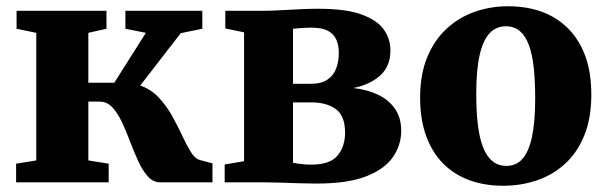

<svg xmlns="http://www.w3.org/2000/svg" viewBox="-20 -583 1936 614"><path d="M31.5 0V-59.5L96 -70V-478L33 -491V-548.5H320.5V-491L262.5 -478V-318.5H345.5L446.5 -478L381 -491V-548.5H627V-491L558 -477L428.5 -309.5Q463 -297.5 487.5 -271.2Q512 -245 530 -213Q548 -181 562.2 -150.2Q576.5 -119.5 589.8 -97.8Q603 -76 618.5 -71.5L659.5 -60.5V0H492Q469.5 0 452.8 -18.8Q436 -37.5 422.5 -66.8Q409 -96 396.5 -129Q384 -162 370.5 -191.2Q357 -220.5 339.8 -239.2Q322.5 -258 299.5 -258H262.5V-70L327.5 -59.5V0Z M992.5 4Q965 4 934.2 3Q903.5 2 874.8 1Q846 0 823.5 0H698.5V-57L760.5 -67.5V-479.5L700.5 -492V-548.5H826.5Q845.5 -548.5 875.8 -550.2Q906 -552 938.8 -553.5Q971.5 -555 997 -555Q1086.5 -555 1136.8 -536.5Q1187 -518 1207.8 -488Q1228.5 -458 1228.5 -422Q1228.5 -370.5 1195.5 -341.2Q1162.5 -312 1110 -301.5Q1154.5 -296.5 1189 -280Q1223.5 -263.5 1243.2 -235Q1263 -206.5 1263 -164.5Q1263 -119.5 1236.8 -81Q1210.5 -42.5 1151.5 -19.2Q1092.5 4 992.5 4ZM975 -56.5Q1035 -56.5 1059.2 -85.2Q1083.5 -114 1083.5 -158.5Q1083.5 -213 1053.8 -234.2Q1024 -255.5 977 -255.5H917V-62.5Q923 -61 932 -59.8Q941 -58.5 952.2 -57.5Q963.5 -56.5 975 -56.5ZM917 -315H974Q1007.5 -315 1027.2 -328.5Q1047 -342 1055.2 -364.5Q1063.5 -387 1063.5 -414Q1063.5 -438.5 1055.2 -456.8Q1047 -475 1028.2 -484.8Q1009.5 -494.5 977 -494.5Q960.5 -494.5 945.5 -493.5Q930.5 -492.5 917 -491Z M1323.5 -270.5Q1323.5 -345 1346.2 -400Q1369 -455 1408.2 -491.2Q1447.5 -527.5 1498 -545.2Q1548.5 -563 1604.5 -563Q1687 -563 1746.5 -530Q1806 -497 1838.5 -434.2Q1871 -371.5 1871 -281Q1871 -204.5 1848.2 -149.2Q1825.5 -94 1786.2 -58.5Q1747 -23 1696.2 -6Q1645.5 11 1589.5 11Q1528 11 1479 -7.5Q1430 -26 1395.2 -62Q1360.5 -98 1342 -150.5Q1323.5 -203 1323.5 -270.5ZM1599.5 -52.5Q1631 -52.5 1651 -75.2Q1671 -98 1681.2 -145.5Q1691.5 -193 1691.5 -268Q1691.5 -324.5 1686.8 -367.5Q1682 -410.5 1671 -439.8Q1660 -469 1642 -484Q1624 -499 1597.5 -499Q1566.5 -499 1545.5 -476.5Q1524.5 -454 1513.8 -406.5Q1503 -359 1503 -283.5Q1503 -227 1508.2 -183.8Q1513.5 -140.5 1525 -111.5Q1536.5 -82.5 1555 -67.5Q1573.5 -52.5 1599.5 -52.5Z"/></svg>

Font: Merriweather 36pt Black
Style: Regular
Weight: 900
Version: Version 2.100